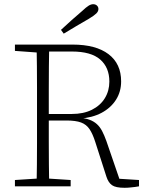

<svg xmlns="http://www.w3.org/2000/svg" viewBox="-20 -886 700 913"><path d="M51 0V-30L175 -38H193L316 -30V0ZM154 0Q155 -51 155.5 -102Q156 -153 156 -205Q156 -257 156 -309V-365Q156 -417 156 -468.5Q156 -520 155.5 -571.5Q155 -623 154 -674H214Q213 -622 212.5 -569Q212 -516 212 -459Q212 -402 212 -336V-319Q212 -263 212 -209.5Q212 -156 212.5 -104Q213 -52 214 0ZM572 7Q530 7 512.5 -5.5Q495 -18 486 -46L433 -211Q421 -249 406 -271.5Q391 -294 365.5 -303.5Q340 -313 296 -313H185V-344H321Q377 -344 417 -364Q457 -384 478.5 -419Q500 -454 500 -498Q500 -565 456.5 -603Q413 -641 322 -641H185V-674H325Q436 -674 496 -628.5Q556 -583 556 -499Q556 -450 531.5 -411.5Q507 -373 463 -349.5Q419 -326 358 -322V-326Q386 -324 406 -316.5Q426 -309 440.5 -296Q455 -283 465.5 -263Q476 -243 486 -215L553 -20L530 -37L641 -30V0Q633 2 622.5 3Q612 4 599.5 5.5Q587 7 572 7ZM51 -644V-674H182V-635H174ZM270 -744Q296 -768 321.5 -791Q347 -814 371 -834Q390 -852 401.5 -859Q413 -866 423 -866Q434 -866 441 -859.5Q448 -853 448 -843Q448 -832 438 -822Q428 -812 403 -797Q373 -780 343 -762Q313 -744 283 -726Z"/></svg>

Font: Source Serif 4 18pt Light
Style: Regular
Weight: 300
Designer: Frank Grießhammer
Foundry: Adobe Systems Incorporated
Version: Version 4.004;hotconv 1.0.116;makeotfexe 2.5.65601